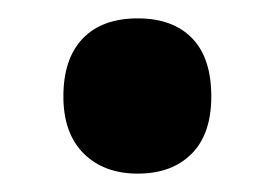

<svg xmlns="http://www.w3.org/2000/svg" viewBox="-20 -178 299 209"><path d="M49 -73Q49 -114 70 -136Q91 -158 130 -158Q168 -158 189 -136.5Q210 -115 210 -73Q210 -32 188.5 -10.5Q167 11 130 11Q93 11 71 -11Q49 -33 49 -73Z"/></svg>

Font: Noto Sans Bengali ExtraCondensed
Style: Bold
Weight: 700
Width: 2
Designer: Joana Ranito - Universal Thirst; Jelle Bosma - Monotype Design Team
Foundry: Universal Thirst ehf.
Version: Version 3.000; ttfautohint (v1.8.4.7-5d5b)